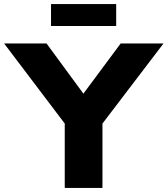

<svg xmlns="http://www.w3.org/2000/svg" viewBox="-83 -917 818 937"><path d="M715 -705 417 -314V0H233V-314L-63 -705H144L324 -460L506 -705ZM166 -790V-897H484V-790Z"/></svg>

Font: wassup Sans
Style: Black
Weight: 900
Version: Version 2.001